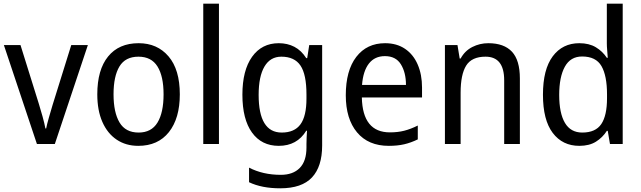

<svg xmlns="http://www.w3.org/2000/svg" viewBox="-20 -780 3470 1040"><path d="M180 0 1 -536H91L190 -219Q200 -187 210.5 -149Q221 -111 226 -84H230Q234 -105 244.5 -142Q255 -179 265 -212L366 -536H456L277 0Z M954 -269Q954 -139 895 -64.5Q836 10 729 10Q662 10 612 -23.5Q562 -57 534.5 -119.5Q507 -182 507 -269Q507 -402 565.5 -474Q624 -546 731 -546Q832 -546 893 -474.5Q954 -403 954 -269ZM595 -269Q595 -171 627.5 -116.5Q660 -62 731 -62Q800 -62 833 -116Q866 -170 866 -269Q866 -367 833 -420Q800 -473 730 -473Q659 -473 627 -420Q595 -367 595 -269Z M1166 0H1081V-760H1166Z M1490 -546Q1537 -546 1574.5 -526.5Q1612 -507 1639 -465H1644L1655 -536H1725V8Q1725 122 1670 181Q1615 240 1498 240Q1398 240 1329 207V128Q1404 167 1501 167Q1567 167 1603.5 130Q1640 93 1640 19V0Q1640 -14 1641 -36Q1642 -58 1643 -72H1639Q1589 10 1490 10Q1397 10 1345 -62Q1293 -134 1293 -267Q1293 -399 1345.5 -472.5Q1398 -546 1490 -546ZM1504 -473Q1444 -473 1412.5 -419.5Q1381 -366 1381 -266Q1381 -62 1506 -62Q1575 -62 1607.5 -106.5Q1640 -151 1640 -246V-268Q1640 -377 1607.5 -425Q1575 -473 1504 -473Z M2066 -546Q2129 -546 2174 -515.5Q2219 -485 2242.5 -430.5Q2266 -376 2266 -306V-252H1940Q1944 -63 2092 -63Q2135 -63 2170 -72Q2205 -81 2243 -100V-25Q2206 -7 2169.5 1.5Q2133 10 2086 10Q1975 10 1914 -63Q1853 -136 1853 -264Q1853 -398 1910 -472Q1967 -546 2066 -546ZM2065 -476Q2010 -476 1978.5 -436Q1947 -396 1941 -320H2179Q2179 -387 2151.5 -431.5Q2124 -476 2065 -476Z M2625 -546Q2710 -546 2753 -500Q2796 -454 2796 -355V0H2711V-345Q2711 -473 2610 -473Q2535 -473 2505 -424.5Q2475 -376 2475 -278V0H2390V-536H2458L2470 -463H2475Q2498 -505 2538.5 -525.5Q2579 -546 2625 -546Z M3118 10Q3027 10 2974 -60Q2921 -130 2921 -267Q2921 -404 2974 -475Q3027 -546 3118 -546Q3171 -546 3207.5 -524Q3244 -502 3267 -467H3272Q3271 -484 3269 -506.5Q3267 -529 3267 -545V-760H3353V0H3284L3272 -71H3267Q3244 -35 3208 -12.5Q3172 10 3118 10ZM3134 -62Q3206 -62 3237 -108Q3268 -154 3268 -248V-269Q3268 -370 3238 -422Q3208 -474 3133 -474Q3070 -474 3039.5 -418.5Q3009 -363 3009 -266Q3009 -167 3040 -114.5Q3071 -62 3134 -62Z"/></svg>

Font: Noto Sans Ethiopic SemCond
Style: Regular
Weight: 400
Width: 4
Designer: Monotype Design Team
Foundry: Monotype Imaging Inc.
Version: Version 2.102; ttfautohint (v1.8.4.7-5d5b)